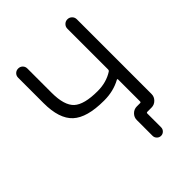

<svg xmlns="http://www.w3.org/2000/svg" viewBox="-247 -882 1150 1150"><g transform="rotate(-45 327.5 -307.5)"><path d="M153.3 -507.8Q153.3 -401.4 197.3 -360.8Q241.2 -320.3 355.5 -320.3Q429.7 -320.3 485.4 -356.4Q491.2 -360.4 491.2 -367.2V-712.9Q491.2 -729.5 502.9 -741.2Q514.6 -752.9 531.2 -752.9Q547.9 -752.9 559.6 -741.2Q571.3 -729.5 571.3 -712.9V-80.1Q571.3 -56.6 554.2 -39.6Q537.1 -22.5 513.7 -22.5H491.2H478.5Q470.7 -22.5 470.7 -15.6V101.6Q470.7 116.2 460 127Q449.2 137.7 434.6 137.7Q419.9 137.7 409.2 127Q398.4 116.2 398.4 101.6V-32.2Q398.4 -55.7 415.5 -72.8Q432.6 -89.8 456.1 -89.8H484.4Q491.2 -89.8 491.2 -97.7V-283.2Q491.2 -286.1 489.3 -287.6Q487.3 -289.1 484.4 -287.1Q421.9 -252.9 344.7 -252.9Q342.8 -252.9 340.8 -252.9Q198.2 -252.9 136.7 -309.6Q75.2 -366.2 75.2 -499V-713.9Q75.2 -730.5 86.4 -741.7Q97.7 -752.9 114.3 -752.9Q130.9 -752.9 142.1 -741.7Q153.3 -730.5 153.3 -713.9Z"/></g></svg>

Font: Gen Jyuu Gothic P Normal
Style: Regular
Weight: 300
Designer: [Source Han Sans]
Ryoko NISHIZUKA  (kana & ideographs); Paul D. Hunt (Latin, Greek & Cyrillic); Wenlong ZHANG  (bopomofo
Version: Version 1.002.20150607